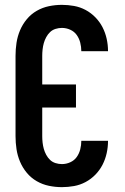

<svg xmlns="http://www.w3.org/2000/svg" viewBox="-20 -763 515 791"><path d="M235 8Q208 8 181.5 2.5Q155 -3 131.5 -16.5Q108 -30 90.5 -51Q73 -72 62.5 -97Q52 -122 48 -148.5Q44 -175 44 -202V-533Q44 -560 48 -586.5Q52 -613 62.5 -638Q73 -663 90.5 -684Q108 -705 131.5 -718.5Q155 -732 181.5 -737.5Q208 -743 235 -743Q260 -743 285 -738.5Q310 -734 332.5 -722Q355 -710 373 -691.5Q391 -673 402.5 -650.5Q414 -628 419.5 -603Q425 -578 425 -553V-552H315Q315 -570 310.5 -587.5Q306 -605 296 -619Q286 -633 269.5 -640.5Q253 -648 235 -648Q222 -648 209 -644Q196 -640 186.5 -631Q177 -622 170.5 -610Q164 -598 160.5 -585.5Q157 -573 155.5 -559.5Q154 -546 154 -533V-415H293V-320H154V-202Q154 -189 155.5 -175.5Q157 -162 160.5 -149.5Q164 -137 170.5 -125Q177 -113 186.5 -104Q196 -95 209 -91Q222 -87 235 -87Q253 -87 269.5 -94.5Q286 -102 296 -116Q306 -130 310.5 -147.5Q315 -165 315 -183H425V-182Q425 -157 419.5 -132Q414 -107 402.5 -84.5Q391 -62 373 -43.5Q355 -25 332.5 -13Q310 -1 285 3.5Q260 8 235 8Z"/></svg>

Font: Iosevka QP
Style: Bold
Weight: 700
Designer: Belleve Invis
Foundry: Belleve Invis
Version: Version 20.0.0; ttfautohint (v1.8.4)